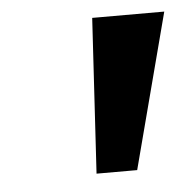

<svg xmlns="http://www.w3.org/2000/svg" viewBox="-34 -738 348 353"><g transform="rotate(-5 140.5 -562.0)"><path d="M131 -419 148 -705H281L206 -419Z"/></g></svg>

Font: Nunito Sans 10pt Expanded SemiBold
Style: Italic
Weight: 600
Width: 7
Italic angle: -9°
Designer: Vernon Adams
Foundry: Vernon Adams
Version: Version 3.101;gftools[0.9.27]